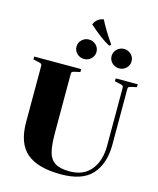

<svg xmlns="http://www.w3.org/2000/svg" viewBox="-150 -1163 1054 1279"><g transform="rotate(15 377.0 -523.5)"><path d="M495 -909 484 -899Q425 -929 338 -1007Q346 -1029 364.5 -1043Q383 -1057 404 -1059Q434 -998 495 -909ZM275 -837Q275 -865 295.5 -884.5Q316 -904 344 -904Q372 -904 392.5 -884.5Q413 -865 413 -837Q413 -809 392.5 -789.5Q372 -770 344 -770Q316 -770 295.5 -789.5Q275 -809 275 -837ZM517 -837Q517 -865 537.5 -884.5Q558 -904 586 -904Q614 -904 634.5 -884.5Q655 -865 655 -837Q655 -809 634.5 -789.5Q614 -770 586 -770Q558 -770 537.5 -789.5Q517 -809 517 -837ZM394 12Q234 12 157.5 -53Q81 -118 81 -264V-650Q81 -661 76.5 -665Q72 -669 57 -672L20 -680V-700H344V-680L308 -672Q294 -669 289.5 -665.5Q285 -662 285 -651V-246Q285 -161 297 -114Q309 -67 343.5 -44.5Q378 -22 445 -22Q541 -22 592 -85Q643 -148 643 -252V-650Q643 -661 638.5 -665Q634 -669 619 -672L582 -680V-700H734V-680L698 -672Q684 -669 679.5 -665.5Q675 -662 675 -651V-260Q673 -134 607 -61Q541 12 394 12Z"/></g></svg>

Font: Chonburi
Style: Regular
Weight: 400
Designer: Thanarat Vachiruckul and Stawix Ruecha
Foundry: Cadson Demak & Katatrad
Version: Version 1.000